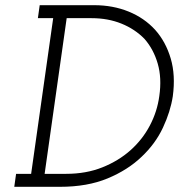

<svg xmlns="http://www.w3.org/2000/svg" viewBox="-20 -720 690 740"><path d="M42 -50 35 0H211Q317 0 395 -32.5Q473 -65 526 -116Q579 -166 608 -228Q637 -290 646 -349Q657 -430 638 -494.5Q619 -559 578 -605Q536 -651 475.5 -675.5Q415 -700 343 -700H133L126 -650H185L100 -50ZM237 -650H333Q396 -650 448 -629Q500 -608 537 -570Q572 -530 588 -474.5Q604 -419 594 -350Q586 -290 557.5 -236Q529 -182 483 -141Q437 -100 374.5 -75Q312 -50 235 -50H152Z"/></svg>

Font: Josefin Slab Thin Medium
Style: Italic
Weight: 500
Italic angle: -12°
Version: Version 2.000